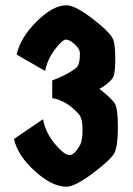

<svg xmlns="http://www.w3.org/2000/svg" viewBox="-20 -696 504 728"><path d="M285 -149Q293 -165 293 -205Q293 -245 280 -262Q233 -315 178 -324V-391Q233 -411 268 -438Q283 -449 283 -492Q283 -511 263 -528.5Q243 -546 230 -546Q217 -546 188.5 -509Q160 -472 151 -427L43 -489Q57 -553 119 -614.5Q181 -676 232 -676Q265 -676 333 -623.5Q401 -571 410 -544Q417 -525 417 -468.5Q417 -412 406 -398Q387 -375 357 -359Q404 -322 415.5 -303.5Q427 -285 427 -213.5Q427 -142 414 -116.5Q401 -91 332.5 -39.5Q264 12 232 12Q178 12 112.5 -47Q47 -106 33 -169L143 -244Q153 -192 188.5 -150Q224 -108 243.5 -108Q263 -108 285 -149Z"/></svg>

Font: Germania One
Style: Regular
Weight: 400
Designer: John Vargas Beltran
Foundry: John Vargas Beltran
Version: Version 1.001